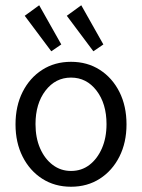

<svg xmlns="http://www.w3.org/2000/svg" viewBox="-20 -702 540 730"><path d="M250 8Q188 8 140.5 -22.5Q93 -53 66 -106.5Q39 -160 39 -229Q39 -299 66 -352.5Q93 -406 140.5 -436.5Q188 -467 250 -467Q312 -467 359.5 -436.5Q407 -406 434 -352.5Q461 -299 461 -229Q461 -160 434 -106.5Q407 -53 359.5 -22.5Q312 8 250 8ZM250 -52Q290 -52 320 -75Q350 -98 367.5 -138Q385 -178 385 -230Q385 -308 347 -357.5Q309 -407 250 -407Q191 -407 153 -357.5Q115 -308 115 -230Q115 -178 132.5 -138Q150 -98 180.5 -75Q211 -52 250 -52ZM175 -507 74 -642 129 -682 213 -533ZM335 -507 234 -642 289 -682 373 -533Z"/></svg>

Font: Ligconsolata
Style: Regular
Weight: 400
Monospace: yes
Designer: Raph Levien, Cyreal, Brenton Simpson
Foundry: Raph Levien, Cyreal, Google
Version: Version 3.001; ttfautohint (v1.8.2.53-6de2)